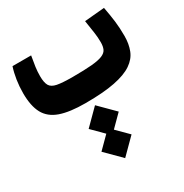

<svg xmlns="http://www.w3.org/2000/svg" viewBox="-162 -485 910 950"><g transform="rotate(-30 293.0 -10.0)"><path d="M248.5 4.9Q158.7 4.9 105.2 -13.9Q51.8 -32.7 28.3 -75.9Q4.9 -119.1 4.9 -192.4Q4.9 -230 10.5 -266.6Q16.1 -303.2 26.4 -334.5H132.8Q126.5 -298.8 123 -274.2Q119.6 -249.5 119.6 -223.1Q119.6 -187 129.9 -168.9Q140.1 -150.9 169.9 -145Q199.7 -139.2 258.3 -139.2Q326.2 -139.2 366.9 -142.8Q407.7 -146.5 428.7 -155.3Q449.7 -164.1 456.8 -179.4Q463.9 -194.8 463.9 -218.8Q463.9 -247.6 459.7 -275.4Q455.6 -303.2 448.7 -347.7L562.5 -357.9Q571.8 -309.1 576.4 -271Q581.1 -232.9 581.1 -187Q581.1 -141.6 567.1 -106Q553.2 -70.3 517.1 -45.7Q481 -21 416 -8.1Q351.1 4.9 248.5 4.9ZM283.2 209 197.3 123 283.2 37.1 369.1 123ZM281.7 338.4 195.8 252.4 281.7 166.5 367.7 252.4Z"/></g></svg>

Font: Cascadia Code
Style: Regular
Weight: 400
Monospace: yes
Designer: Aaron Bell
Foundry: Saja Typeworks
Version: Version 2106.017